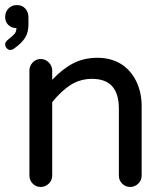

<svg xmlns="http://www.w3.org/2000/svg" viewBox="-41 -739 655 765"><path d="M-20.5 -562.5Q-20.5 -572.3 -7.8 -582Q9.8 -595.7 17.1 -604.5Q24.4 -613.3 24.4 -627Q4.9 -627 -7.8 -639.6Q-20.5 -652.3 -20.5 -670.9Q-20.5 -691.4 -7.3 -705.1Q5.9 -718.8 26.4 -718.8Q46.9 -718.8 59.6 -705.1Q72.3 -691.4 72.3 -669.9V-639.6Q72.3 -610.4 59.1 -588.9Q45.9 -567.4 15.6 -545.9Q7.8 -540 -1 -540Q-7.8 -540 -14.2 -546.9Q-20.5 -553.7 -20.5 -562.5ZM76.2 -39.1V-458Q76.2 -476.6 89.4 -490.2Q102.5 -503.9 121.1 -503.9Q139.6 -503.9 153.3 -490.2Q167 -476.6 167 -458V-420.9Q207 -463.9 250 -486.3Q293 -508.8 347.7 -508.8Q401.4 -508.8 442.4 -483.4Q481.4 -458 502.4 -414.1Q523.4 -370.1 523.4 -316.4V-39.1Q523.4 -20.5 509.8 -7.3Q496.1 5.9 477.5 5.9Q459 5.9 445.8 -7.3Q432.6 -20.5 432.6 -39.1V-306.6Q432.6 -424.8 326.2 -424.8Q279.3 -424.8 241.7 -401.4Q204.1 -377.9 167 -332V-39.1Q167 -20.5 153.3 -7.3Q139.6 5.9 121.1 5.9Q102.5 5.9 89.4 -7.3Q76.2 -20.5 76.2 -39.1Z"/></svg>

Font: jf-openhuninn-1.0
Style: Regular
Weight: 400
Designer: [Kosugi Maru]
      Designed by Motoya company      

      [Varela Round]
      Joe Prince(Latin component); Avraham Co
Foundry: justfont CO.,LTD.
Version: 1.0